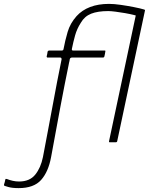

<svg xmlns="http://www.w3.org/2000/svg" viewBox="-187 -732 766 988"><path d="M374 -5 517 -678Q519 -683 522 -683H554Q556 -683 558 -681.5Q560 -680 559 -678L416 -5Q415 0 410 0H377Q373 0 374 -5ZM-91 236Q-125 236 -145 230Q-165 224 -164 224Q-168 222 -166 216Q-165 212 -163.5 208.5Q-162 205 -161.5 200.5Q-161 196 -160 193Q-159 189 -158 188.5Q-157 188 -152 189Q-137 195 -121 198.5Q-105 202 -89 202Q-34 202 -5.5 166.5Q23 131 34 76Q47 7 59.5 -58.5Q72 -124 83.5 -186.5Q95 -249 106.5 -309Q118 -369 130 -427Q130 -436 122 -436Q105 -436 89 -436Q73 -436 56 -436Q55 -436 54 -438Q53 -440 53 -441Q55 -447 56 -454Q57 -461 58 -467Q59 -468 61 -470Q63 -472 65 -472Q82 -472 98.5 -472Q115 -472 131 -472Q139 -472 140 -480Q148 -523 161 -567.5Q174 -612 207 -649Q235 -680 277 -696Q319 -712 374 -712Q400 -712 434.5 -707Q469 -702 502 -695.5Q535 -689 555 -683Q558 -682 557 -680Q556 -678 555 -676Q554 -673 552 -669.5Q550 -666 548 -662.5Q546 -659 544 -655Q543 -654 540 -652Q537 -650 533 -648.5Q529 -647 527 -647Q522 -650 502 -655Q482 -660 456.5 -664.5Q431 -669 407 -672Q383 -675 370 -675Q316 -675 282 -661.5Q248 -648 229 -615Q209 -584 199.5 -550Q190 -516 183 -481Q181 -472 189 -472Q228 -472 269.5 -472Q311 -472 353 -472Q354 -472 355 -471Q356 -470 355 -467Q354 -462 353 -454.5Q352 -447 350 -441Q350 -440 348 -438Q346 -436 344 -436Q316 -436 289 -436Q262 -436 236 -436Q210 -436 182 -436Q180 -436 176.5 -434Q173 -432 172 -427Q172 -423 170.5 -418Q169 -413 168 -407.5Q167 -402 166 -397Q157 -353 146 -298Q135 -243 123.5 -181Q112 -119 100 -54Q88 11 76 76Q62 152 24.5 194Q-13 236 -91 236Z"/></svg>

Font: Glory ExtraLight
Style: Italic
Weight: 250
Italic angle: -12°
Version: Version 1.011